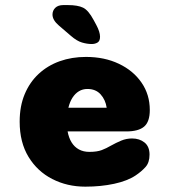

<svg xmlns="http://www.w3.org/2000/svg" viewBox="-20 -706 659 737"><path d="M307.5 10.5Q238 10.5 180.8 -18.8Q123.5 -48 89.5 -103.8Q55.5 -159.5 55.5 -239Q55.5 -298.5 74.8 -344.5Q94 -390.5 128.5 -422.5Q163 -454.5 209.2 -471Q255.5 -487.5 310 -487.5Q381 -487.5 436.2 -461.2Q491.5 -435 523.2 -389Q555 -343 555 -283.5Q555 -238.5 533.2 -220Q511.5 -201.5 464.5 -201.5H239.5Q244 -177 254.8 -159.5Q265.5 -142 282.8 -132.5Q300 -123 323 -123Q352.5 -123 370.8 -130Q389 -137 405 -146.5Q425.5 -158 445.2 -166.2Q465 -174.5 487 -174.5Q515.5 -174.5 534.8 -159Q554 -143.5 554 -112.5Q554 -82 538.5 -64.8Q523 -47.5 500.5 -32.5Q469 -11.5 418.2 -0.5Q367.5 10.5 307.5 10.5ZM242.5 -292.5H389.5Q385 -323 366.2 -343.8Q347.5 -364.5 315.5 -364.5Q297.5 -364.5 283 -355.8Q268.5 -347 258.2 -331Q248 -315 242.5 -292.5ZM332 -537Q314.5 -537 294.8 -542.8Q275 -548.5 252 -568.5L206 -608Q181.5 -629 181.5 -650Q181.5 -665.5 192.2 -676Q203 -686.5 223 -686.5H240.5Q278.5 -686.5 299 -676.5Q319.5 -666.5 339.5 -629L349.5 -610.5Q364 -583.5 364 -565Q364 -548.5 354.5 -542.8Q345 -537 332 -537Z"/></svg>

Font: Sono Monospace ExtraBold
Style: Regular
Weight: 800
Version: Version 2.112